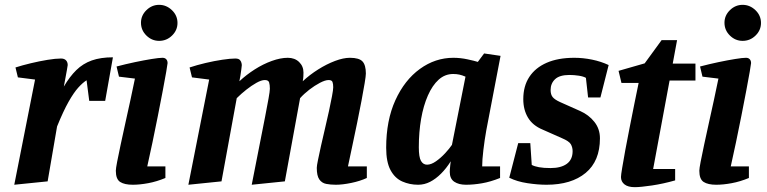

<svg xmlns="http://www.w3.org/2000/svg" viewBox="-20 -754 3173 794"><path d="M39 10 125 -425 54 -434 44 -475Q72 -484 107.5 -492.5Q143 -501 176.5 -506.5Q210 -512 232 -512Q246 -512 253 -504.5Q260 -497 260 -485Q260 -482 256.5 -463.5Q253 -445 249.5 -425.5Q246 -406 244 -396Q268 -437 295.5 -464Q323 -491 359.5 -504Q396 -517 447 -517L415 -337H349L338 -422Q322 -412 303.5 -391.5Q285 -371 263.5 -333Q242 -295 216 -231L177 -4Z M529 10Q495 10 477 -1.5Q459 -13 459 -48Q459 -57 464.5 -85.5Q470 -114 479 -156Q488 -198 498.5 -245.5Q509 -293 519.5 -341Q530 -389 538 -429L472 -437L462 -479Q500 -489 538 -497Q576 -505 607 -510Q638 -515 652 -515Q662 -515 667.5 -509Q673 -503 673 -493Q673 -489 667.5 -457.5Q662 -426 653 -378.5Q644 -331 633 -275.5Q622 -220 610.5 -165Q599 -110 589 -66H664V-18Q628 -3 593 3.5Q558 10 529 10ZM638 -585Q608 -585 585.5 -607Q563 -629 563 -660Q563 -690 585.5 -712Q608 -734 638 -734Q668 -734 691 -712Q714 -690 714 -659Q714 -629 691.5 -607Q669 -585 638 -585Z M759 10 845 -425 774 -434 764 -475Q794 -485 830 -493.5Q866 -502 899.5 -507Q933 -512 953 -512Q967 -512 972.5 -505.5Q978 -499 979 -492Q980 -485 980 -485Q980 -480 978 -467Q976 -454 974 -440Q972 -426 970 -418Q999 -445 1033.5 -467Q1068 -489 1104 -502Q1140 -515 1170 -515Q1199 -515 1217 -497.5Q1235 -480 1235 -454Q1235 -447 1234.5 -437.5Q1234 -428 1232 -418Q1261 -445 1296 -467Q1331 -489 1365.5 -502Q1400 -515 1427 -515Q1465 -515 1479 -500Q1493 -485 1493 -450Q1493 -440 1488 -410Q1483 -380 1475 -337.5Q1467 -295 1457 -246.5Q1447 -198 1437 -151Q1427 -104 1419 -66H1497V-18Q1469 -5 1432.5 2.5Q1396 10 1369 10Q1347 10 1329 6.5Q1311 3 1300.5 -12Q1290 -27 1290 -60Q1290 -68 1295 -92.5Q1300 -117 1307.5 -151Q1315 -185 1324 -222.5Q1333 -260 1340.5 -295Q1348 -330 1353 -356.5Q1358 -383 1358 -393Q1358 -407 1355 -415Q1352 -423 1339 -423Q1325 -423 1303 -411.5Q1281 -400 1259 -383Q1237 -366 1221 -348L1158 -4L1021 10Q1029 -30 1038.5 -79Q1048 -128 1058 -178Q1068 -228 1076.5 -272Q1085 -316 1090.5 -346.5Q1096 -377 1096 -387Q1096 -403 1093 -413Q1090 -423 1075 -423Q1061 -423 1040.5 -411.5Q1020 -400 998.5 -383Q977 -366 959 -348L896 -4Z M1709 10Q1674 10 1643.5 -3.5Q1613 -17 1595 -50.5Q1577 -84 1577 -143Q1577 -256 1615 -339.5Q1653 -423 1716.5 -469Q1780 -515 1855 -515Q1884 -515 1914 -508.5Q1944 -502 1956 -498L1982 -533L2050 -523L1991 -215Q1984 -176 1979 -134Q1974 -92 1974 -66H2048V-18Q2008 -2 1973 4Q1938 10 1907 10Q1877 10 1858.5 -2.5Q1840 -15 1840 -43Q1840 -47 1840.5 -54.5Q1841 -62 1842 -71Q1843 -80 1844 -87Q1826 -58 1804 -36Q1782 -14 1758.5 -2Q1735 10 1709 10ZM1746 -73Q1763 -73 1783 -87Q1803 -101 1821 -120.5Q1839 -140 1849 -155L1905 -437Q1891 -443 1879.5 -445.5Q1868 -448 1854 -448Q1820 -448 1794 -424.5Q1768 -401 1749.5 -359Q1731 -317 1721.5 -262.5Q1712 -208 1712 -145Q1712 -104 1721 -88.5Q1730 -73 1746 -73Z M2240 10Q2204 10 2161 3.5Q2118 -3 2086 -19L2123 -162H2173L2179 -72Q2190 -66 2209 -62.5Q2228 -59 2257 -59Q2300 -59 2324 -76.5Q2348 -94 2348 -129Q2348 -144 2341 -157Q2334 -170 2303 -183L2224 -218Q2183 -235 2163.5 -267.5Q2144 -300 2144 -344Q2144 -398 2169 -436Q2194 -474 2241 -494.5Q2288 -515 2355 -515Q2391 -515 2428 -507.5Q2465 -500 2497 -485L2463 -351H2412L2403 -432Q2393 -438 2373.5 -441Q2354 -444 2335 -444Q2294 -444 2275.5 -426.5Q2257 -409 2257 -382Q2257 -363 2265.5 -352.5Q2274 -342 2296 -332L2379 -295Q2415 -279 2438 -250Q2461 -221 2461 -182Q2461 -88 2402 -39Q2343 10 2240 10Z M2605 20Q2577 20 2562.5 8.5Q2548 -3 2548 -22Q2548 -30 2553 -60Q2558 -90 2566 -134Q2574 -178 2584 -227.5Q2594 -277 2603.5 -325.5Q2613 -374 2621 -411H2550L2538 -461L2646 -492L2716 -588H2780L2762 -491H2856V-421H2749L2681 -55H2772V-8Q2723 6 2676 13Q2629 20 2605 20Z M2942 10Q2908 10 2890 -1.5Q2872 -13 2872 -48Q2872 -57 2877.5 -85.5Q2883 -114 2892 -156Q2901 -198 2911.5 -245.5Q2922 -293 2932.5 -341Q2943 -389 2951 -429L2885 -437L2875 -479Q2913 -489 2951 -497Q2989 -505 3020 -510Q3051 -515 3065 -515Q3075 -515 3080.5 -509Q3086 -503 3086 -493Q3086 -489 3080.5 -457.5Q3075 -426 3066 -378.5Q3057 -331 3046 -275.5Q3035 -220 3023.5 -165Q3012 -110 3002 -66H3077V-18Q3041 -3 3006 3.5Q2971 10 2942 10ZM3051 -585Q3021 -585 2998.5 -607Q2976 -629 2976 -660Q2976 -690 2998.5 -712Q3021 -734 3051 -734Q3081 -734 3104 -712Q3127 -690 3127 -659Q3127 -629 3104.5 -607Q3082 -585 3051 -585Z"/></svg>

Font: Manuale
Style: Bold Italic
Weight: 700
Italic angle: -11°
Version: Version 1.002